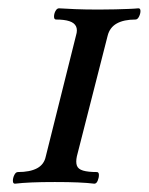

<svg xmlns="http://www.w3.org/2000/svg" viewBox="-20 -438 358 462"><path d="M16 4Q11 4 11 -3Q11 -10 14.5 -17Q18 -24 23 -24Q52 -24 69 -33Q86 -42 90 -61L163 -353Q167 -366 163 -374.5Q159 -383 147 -387Q135 -391 115 -391Q110 -391 110 -398Q110 -405 113.5 -411.5Q117 -418 122 -418Q137 -417 161 -416Q185 -415 218 -415Q240 -415 257.5 -415.5Q275 -416 289 -416.5Q303 -417 313 -418Q318 -418 318 -411.5Q318 -405 314.5 -398Q311 -391 306 -391Q278 -391 261 -381.5Q244 -372 239 -352L165 -62Q162 -48 165 -39.5Q168 -31 180 -27.5Q192 -24 213 -24Q218 -24 218 -17Q218 -10 215 -3Q212 4 207 4Q191 2 168 1Q145 0 112 0Q79 0 56 1Q33 2 16 4Z"/></svg>

Font: Junicode VF
Style: Italic
Weight: 400
Italic angle: -11°
Designer: Peter S. Baker
Version: Version 2.209